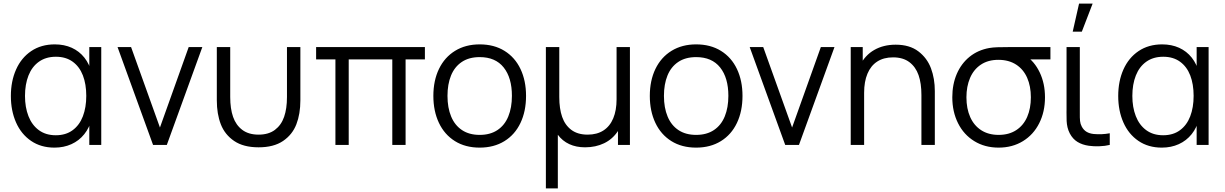

<svg xmlns="http://www.w3.org/2000/svg" viewBox="-20 -800 6762 1060"><path d="M40 -270Q40 -351.7 68.8 -416.3Q97.5 -481 152.4 -518Q207.3 -555 282.7 -555Q334.5 -555 376.2 -536.2Q417.8 -517.3 445.9 -481.8Q474 -446.2 486.3 -397.3L473 -371V-540H539V0H473V-170.7L486.3 -144.3Q474 -95 445.2 -59.1Q416.5 -23.2 374.3 -4.1Q332.2 15 280.7 15Q206 15 151.6 -22.1Q97.2 -59.2 68.6 -123.9Q40 -188.7 40 -270ZM456.3 -270.7Q456.3 -335.2 437.6 -383.7Q418.8 -432.2 381.2 -459.4Q343.5 -486.7 288.7 -486.7Q233.5 -486.7 195.1 -459.4Q156.7 -432.2 137.3 -383.2Q118 -334.3 118 -270.3Q118 -207.8 137.1 -158.8Q156.2 -109.7 194.4 -81.5Q232.7 -53.3 288 -53.3Q343.2 -53.3 380.9 -81.1Q418.7 -108.8 437.5 -157.8Q456.3 -206.8 456.3 -270.7Z M629 -540H703.7L863 -96L1021.7 -540H1097L901 0H825Z M1177 -540H1251V-264.3Q1251 -200 1266.8 -154.7Q1282.7 -109.3 1317.6 -83Q1352.5 -56.7 1407.7 -56.7Q1462.8 -56.7 1497.8 -83Q1532.7 -109.3 1548.5 -154.7Q1564.3 -200 1564.3 -264.3V-540H1638.3V-246.3Q1638.3 -170.8 1616.2 -113.8Q1594.2 -56.8 1542.8 -21.8Q1491.3 13.3 1407.7 13.3Q1324 13.3 1272.6 -21.8Q1221.2 -56.8 1199.1 -113.8Q1177 -170.8 1177 -246.3Z M1831.8 -472H1725.2V-540H2325.8V-472H2219.2V0H2145.8V-472H1905.2V0H1831.8Z M2372.5 -270.7Q2372.5 -355.2 2403.6 -419.6Q2434.7 -484 2492.6 -519.5Q2550.5 -555 2628.2 -555Q2707.7 -555 2765.4 -519.1Q2823.2 -483.2 2853.7 -418.8Q2884.2 -354.5 2884.2 -270.7Q2884.2 -185.7 2853.4 -121.1Q2822.7 -56.5 2764.8 -20.8Q2706.8 15 2628.2 15Q2549 15 2491.3 -21.1Q2433.7 -57.2 2403.1 -121.9Q2372.5 -186.7 2372.5 -270.7ZM2806.2 -270.7Q2806.2 -370.5 2760.7 -427.6Q2715.2 -484.7 2628.2 -484.7Q2569 -484.7 2529.2 -457.8Q2489.5 -431 2470 -383Q2450.5 -335 2450.5 -270.7Q2450.5 -205 2470.8 -156.5Q2491 -108 2530.8 -81.7Q2570.5 -55.3 2628.2 -55.3Q2686.7 -55.3 2726.6 -82.1Q2766.5 -108.8 2786.3 -157.4Q2806.2 -206 2806.2 -270.7Z M2993.7 -540H3067.7V-264.3Q3067.7 -200 3083.5 -154.7Q3099.3 -109.3 3134.2 -83Q3169.2 -56.7 3224.3 -56.7Q3276 -56.7 3311.6 -79.8Q3347.2 -102.8 3365.6 -146.8Q3384 -190.7 3384 -252V-540H3457.7V0H3391.7V-76.7Q3362.2 -31.8 3315.3 -9.2Q3268.5 13.3 3210 13.3Q3161 13.3 3122.9 -4.3Q3084.8 -22 3059.7 -56V240H2993.7Z M3567.5 -270.7Q3567.5 -355.2 3598.6 -419.6Q3629.7 -484 3687.6 -519.5Q3745.5 -555 3823.2 -555Q3902.7 -555 3960.4 -519.1Q4018.2 -483.2 4048.7 -418.8Q4079.2 -354.5 4079.2 -270.7Q4079.2 -185.7 4048.4 -121.1Q4017.7 -56.5 3959.8 -20.8Q3901.8 15 3823.2 15Q3744 15 3686.3 -21.1Q3628.7 -57.2 3598.1 -121.9Q3567.5 -186.7 3567.5 -270.7ZM4001.2 -270.7Q4001.2 -370.5 3955.7 -427.6Q3910.2 -484.7 3823.2 -484.7Q3764 -484.7 3724.2 -457.8Q3684.5 -431 3665 -383Q3645.5 -335 3645.5 -270.7Q3645.5 -205 3665.8 -156.5Q3686 -108 3725.8 -81.7Q3765.5 -55.3 3823.2 -55.3Q3881.7 -55.3 3921.6 -82.1Q3961.5 -108.8 3981.3 -157.4Q4001.2 -206 4001.2 -270.7Z M4119 -540H4193.7L4353 -96L4511.7 -540H4587L4391 0H4315Z M4910.3 -483.3Q4858.7 -483.3 4823.1 -460.2Q4787.5 -437.2 4769.1 -393.2Q4750.7 -349.3 4750.7 -288L4698.7 -299.7Q4698.7 -380.7 4727.2 -437.9Q4755.7 -495.2 4806.6 -524.2Q4857.5 -553.3 4924.7 -553.3Q5001.7 -553.3 5050.1 -516.5Q5098.5 -479.7 5119.8 -422.8Q5141 -366 5141 -297V0H5067V-275.7Q5067 -340 5051.2 -385.3Q5035.3 -430.7 5000.4 -457Q4965.5 -483.3 4910.3 -483.3ZM4676.7 -540H4743V-407H4750.7V0H4676.7Z M5237.5 -263Q5237.5 -334.5 5262.3 -392.1Q5287.2 -449.7 5333.2 -486.8Q5379.2 -523.8 5441.8 -535Q5460.8 -538.3 5486.7 -539.2Q5512.5 -540 5546.5 -540H5779.2V-472H5617.2L5641.5 -493.3Q5691 -461.2 5720.1 -400.2Q5749.2 -339.2 5749.2 -263Q5749.2 -182.8 5717.4 -119.7Q5685.7 -56.5 5627.5 -20.8Q5569.3 15 5493.2 15Q5417 15 5358.9 -20.8Q5300.8 -56.5 5269.2 -119.8Q5237.5 -183 5237.5 -263ZM5671.2 -263Q5671.2 -324 5650.8 -370.5Q5630.3 -417 5590.2 -443.2Q5550 -469.3 5493.2 -469.7Q5435.5 -470 5395.5 -443.3Q5355.5 -416.7 5335.5 -369.7Q5315.5 -322.7 5315.5 -263Q5315.5 -200.3 5336.4 -153.5Q5357.3 -106.7 5397.3 -81Q5437.3 -55.3 5493.2 -55.3Q5550.2 -55.3 5590.2 -81.4Q5630.3 -107.5 5650.8 -154.3Q5671.2 -201.2 5671.2 -263Z M5886.2 -63.3Q5877.5 -80 5873.5 -97.4Q5869.5 -114.8 5868.7 -132.3Q5867.8 -149.8 5868 -180Q5868.2 -185.8 5868.2 -195.7V-540H5941.5V-198.3V-179.2Q5941 -148.5 5942.8 -132Q5944.5 -115.5 5952.5 -100.7Q5962.8 -81.8 5978.8 -72.3Q5994.8 -62.8 6017.5 -60.3Q6063.2 -56 6106.8 -64.3V0Q6081 6.5 6048.5 7.5Q6016 8.5 5990.8 4.7Q5954.8 -0.5 5928.7 -16.5Q5902.5 -32.5 5886.2 -63.3ZM5902.2 -625H5952.5L6012.2 -780H5937.3Z M6153.5 -270Q6153.5 -351.7 6182.2 -416.3Q6211 -481 6265.9 -518Q6320.8 -555 6396.2 -555Q6448 -555 6489.7 -536.2Q6531.3 -517.3 6559.4 -481.8Q6587.5 -446.2 6599.8 -397.3L6586.5 -371V-540H6652.5V0H6586.5V-170.7L6599.8 -144.3Q6587.5 -95 6558.8 -59.1Q6530 -23.2 6487.8 -4.1Q6445.7 15 6394.2 15Q6319.5 15 6265.1 -22.1Q6210.7 -59.2 6182.1 -123.9Q6153.5 -188.7 6153.5 -270ZM6569.8 -270.7Q6569.8 -335.2 6551.1 -383.7Q6532.3 -432.2 6494.7 -459.4Q6457 -486.7 6402.2 -486.7Q6347 -486.7 6308.6 -459.4Q6270.2 -432.2 6250.8 -383.2Q6231.5 -334.3 6231.5 -270.3Q6231.5 -207.8 6250.6 -158.8Q6269.7 -109.7 6307.9 -81.5Q6346.2 -53.3 6401.5 -53.3Q6456.7 -53.3 6494.4 -81.1Q6532.2 -108.8 6551 -157.8Q6569.8 -206.8 6569.8 -270.7Z"/></svg>

Font: Tap Sans
Style: Regular
Weight: 400
Designer: Tap Payments
Foundry: Tap Payments
Version: Version 1.001;Glyphs 3.1.2 (3151)